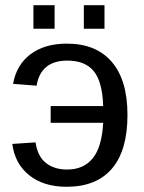

<svg xmlns="http://www.w3.org/2000/svg" viewBox="-20 -705 550 735"><path d="M116 -160Q124 -106 156 -81Q188 -56 237 -56Q300 -56 335 -99Q370 -142 375 -235H174V-299H375Q372 -392 339 -432.5Q306 -473 238 -473Q136 -473 120 -377L30 -384Q43 -457 97 -497.5Q151 -538 236 -538Q348 -538 408 -468Q468 -398 468 -265Q468 -129 408.5 -59.5Q349 10 235 10Q147 10 92 -34Q37 -78 27 -154ZM301 -595V-685H380V-595ZM108 -595V-685H189V-595Z"/></svg>

Font: Libra Sans
Style: Regular
Weight: 400
Foundry: Context Ltd
Version: Version 1.000; ttfautohint (v1.3)